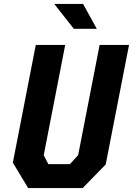

<svg xmlns="http://www.w3.org/2000/svg" viewBox="-20 -959 678 979"><path d="M123.5 0H401.5L519 -120.5L638 -730H488L378.5 -168L336.5 -122H226.5L203 -167.5L312.5 -730H162.5L45.5 -129.5ZM256.5 -939 356.5 -812H473.5L403.5 -939Z"/></svg>

Font: Monaspace Krypton
Style: Bold Italic
Weight: 700
Italic angle: -11°
Designer: Riley Cran & the Lettermatic Team
Foundry: Lettermatic
Version: Version 1.101 (Monaspace Krypton)